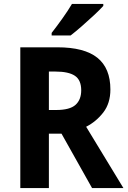

<svg xmlns="http://www.w3.org/2000/svg" viewBox="-20 -1047 647 974"><path d="M271 -807Q408 -807 474 -754Q540 -701 540 -593Q540 -523 504 -476.5Q468 -430 417 -404L606 -93H447L292 -369H228V-93H83V-807ZM261 -684H228V-489H265Q334 -489 363 -515Q392 -541 392 -589Q392 -641 360 -662.5Q328 -684 261 -684ZM504 -1017Q488 -999 458 -971Q428 -943 395.5 -914.5Q363 -886 338 -867H242V-880Q267 -912 296 -952.5Q325 -993 345 -1027H504Z"/></svg>

Font: Noto Sans Telugu UI SemiCondensed
Style: Bold
Weight: 700
Width: 4
Designer: Jelle Bosma - Monotype Design Team
Foundry: Monotype Imaging Inc.
Version: Version 2.005; ttfautohint (v1.8.4.7-5d5b)